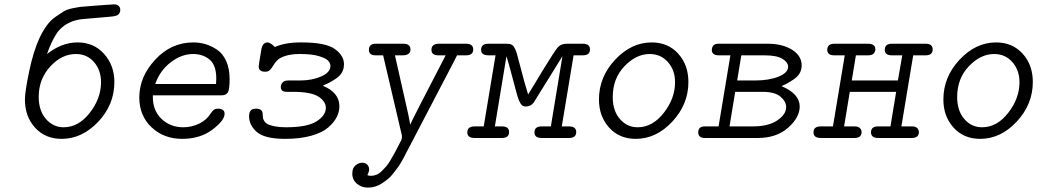

<svg xmlns="http://www.w3.org/2000/svg" viewBox="-20 -631 4765 878"><path d="M94 -176Q94 -212 113.5 -305Q133 -398 161 -458Q176 -490 194 -514.5Q212 -539 234.5 -554.5Q257 -570 271.5 -579Q286 -588 313 -593.5Q340 -599 346.5 -599.5Q353 -600 379 -602Q386 -603 389 -603Q490 -611 503 -611Q515 -611 522.5 -604Q530 -597 530 -586Q530 -578 527 -572.5Q524 -567 520.5 -564Q517 -561 510 -559Q503 -557 499.5 -556.5Q496 -556 487 -555Q478 -554 477 -554Q454 -552 424.5 -549.5Q395 -547 383.5 -546Q372 -545 356.5 -543.5Q341 -542 334 -540Q327 -538 319 -536Q311 -534 303 -530Q261 -512 237.5 -475.5Q214 -439 195 -384Q262 -437 335 -437Q409 -437 456 -384.5Q503 -332 503 -256Q503 -152 429 -74Q355 4 262 4Q187 4 140.5 -47Q94 -98 94 -176ZM157 -188Q157 -125 190 -87Q223 -49 271 -49Q339 -49 390.5 -115Q442 -181 442 -255Q442 -310 410 -347Q378 -384 327 -384Q262 -384 209.5 -326.5Q157 -269 157 -188Z M617 -185Q617 -280 690 -358.5Q763 -437 864 -437Q893 -437 920 -429Q947 -421 973 -403.5Q999 -386 1014.5 -351.5Q1030 -317 1030 -269Q1030 -222 1022 -208.5Q1014 -195 992 -195H679V-187Q679 -125 719 -87Q759 -49 818 -49Q857 -49 891.5 -66Q926 -83 944 -113Q956 -131 967 -133Q971 -134 976 -134Q1007 -134 1007 -111Q1007 -80 951 -38Q895 4 813 4Q729 4 673 -49Q617 -102 617 -185ZM690 -247H968Q969 -256 969 -272Q969 -333 938.5 -358.5Q908 -384 863 -384Q810 -384 760.5 -346Q711 -308 690 -247Z M1119 -99Q1119 -134 1149 -134H1152Q1178 -134 1181 -113Q1181 -111 1181.5 -103Q1182 -95 1183 -89.5Q1184 -84 1190 -75.5Q1196 -67 1206.5 -62Q1217 -57 1238 -53Q1259 -49 1288 -49Q1385 -49 1427.5 -76Q1470 -103 1470 -138Q1470 -167 1436.5 -189Q1403 -211 1319 -211H1292Q1264 -211 1264 -233Q1264 -245 1272.5 -254Q1281 -263 1298 -263H1353Q1407 -263 1449 -281.5Q1491 -300 1491 -329Q1491 -342 1480.5 -353.5Q1470 -365 1438 -374.5Q1406 -384 1355 -384H1352Q1312 -384 1285.5 -375.5Q1259 -367 1248 -355.5Q1237 -344 1230 -332Q1223 -320 1215 -311.5Q1207 -303 1193 -303Q1163 -303 1163 -327Q1163 -333 1176 -410Q1183 -437 1203 -437Q1216 -437 1237 -416Q1284 -437 1354 -437H1359Q1469 -437 1511 -407Q1553 -377 1553 -337Q1553 -316 1543.5 -299.5Q1534 -283 1514 -270Q1494 -257 1485 -252.5Q1476 -248 1456 -239Q1532 -208 1532 -145Q1532 -120 1520 -96Q1508 -72 1481.5 -48.5Q1455 -25 1404 -10.5Q1353 4 1284 4Q1191 4 1155 -27Q1119 -58 1119 -99Z M1591 163Q1591 137 1606 125Q1621 113 1636 113Q1650 113 1659 121.5Q1668 130 1668 144Q1668 154 1660 170Q1667 173 1676 173Q1689 173 1701.5 168Q1714 163 1726 151Q1738 139 1746.5 129.5Q1755 120 1766.5 100Q1778 80 1783.5 70.5Q1789 61 1800.5 38Q1812 15 1815 10Q1820 -1 1817 -15L1732 -378H1698Q1667 -378 1667 -403Q1667 -431 1698 -431H1825Q1857 -431 1857 -405Q1857 -378 1821 -378H1786L1847 -108L1856 -61Q1863 -80 2018 -378H1985Q1953 -378 1953 -403Q1953 -431 1987 -431H2111Q2144 -431 2144 -405Q2144 -378 2111 -378H2070L2058 -354L1846 52L1839 65Q1833 78 1828.5 86Q1824 94 1815 110Q1806 126 1797.5 137Q1789 148 1777.5 163Q1766 178 1753.5 188Q1741 198 1726.5 207.5Q1712 217 1696 222Q1680 227 1663 227Q1633 227 1612 209Q1591 191 1591 163Z M2117 -26Q2117 -53 2151 -53H2192L2246 -378H2214Q2180 -378 2180 -403Q2180 -431 2213 -431H2296Q2305 -431 2310.5 -430Q2316 -429 2321.5 -425.5Q2327 -422 2330 -417.5Q2333 -413 2337.5 -403Q2342 -393 2344.5 -382Q2347 -371 2352.5 -352Q2358 -333 2363 -313Q2368 -293 2376.5 -262Q2385 -231 2395 -199Q2422 -242 2460 -306Q2517 -399 2531 -415Q2545 -431 2573 -431H2645Q2678 -431 2678 -405Q2678 -378 2645 -378H2603L2549 -53H2581Q2615 -53 2615 -27Q2615 0 2581 0H2456Q2424 0 2424 -26Q2424 -53 2457 -53H2499L2552 -374Q2423 -165 2420 -161Q2405 -144 2386 -144Q2377 -144 2371.5 -146.5Q2366 -149 2361 -157Q2356 -165 2352 -175Q2348 -185 2342.5 -205Q2337 -225 2331.5 -245.5Q2326 -266 2316.5 -302Q2307 -338 2296 -374L2243 -53H2275Q2308 -53 2308 -27Q2308 0 2275 0H2150Q2117 0 2117 -26Z M2719 -176Q2719 -279 2793 -358Q2867 -437 2960 -437Q3035 -437 3081.5 -385.5Q3128 -334 3128 -256Q3128 -154 3054.5 -75Q2981 4 2887 4Q2812 4 2765.5 -47.5Q2719 -99 2719 -176ZM2782 -187Q2782 -125 2814.5 -87Q2847 -49 2896 -49Q2964 -49 3015.5 -115Q3067 -181 3067 -255Q3067 -310 3034.5 -347Q3002 -384 2951 -384Q2889 -384 2835.5 -328Q2782 -272 2782 -187Z M3173 -26Q3173 -53 3203 -53H3266L3320 -378H3265Q3235 -379 3235 -403Q3235 -413 3241.5 -422Q3248 -431 3266 -431H3492Q3558 -431 3602 -403.5Q3646 -376 3646 -332Q3646 -312 3636.5 -295.5Q3627 -279 3606.5 -266Q3586 -253 3579 -249Q3572 -245 3554 -237Q3637 -202 3637 -144Q3637 -94 3584 -47Q3531 0 3445 0H3203Q3173 0 3173 -26ZM3316 -53H3423Q3494 -53 3534.5 -80.5Q3575 -108 3575 -141Q3575 -167 3549 -189Q3523 -211 3468 -211H3342ZM3351 -263H3434Q3496 -263 3540 -280.5Q3584 -298 3584 -326Q3584 -346 3558 -362Q3532 -378 3475 -378H3370Z M3731 -53H3789L3843 -378Q3843 -378 3795 -378Q3763 -378 3763 -403Q3763 -431 3796 -431H3949Q3983 -431 3983 -405Q3983 -396 3976.5 -387.5Q3970 -379 3952 -378H3894L3875 -263H4086L4106 -378H4058Q4026 -378 4026 -403Q4026 -431 4058 -431H4213Q4245 -431 4245 -405Q4245 -379 4215 -378H4156L4102 -53Q4102 -53 4150 -53Q4167 -53 4174.5 -45Q4182 -37 4182 -27Q4182 0 4149 0H3996Q3963 0 3963 -26Q3963 -52 3993 -53H4052L4078 -211H3866L3840 -53Q3840 -53 3888 -53Q3905 -53 3912.5 -45Q3920 -37 3920 -27Q3920 0 3887 0H3734Q3700 0 3700 -26Q3700 -52 3731 -53Z M4294 -176Q4294 -279 4368 -358Q4442 -437 4535 -437Q4610 -437 4656.5 -385.5Q4703 -334 4703 -256Q4703 -154 4629.5 -75Q4556 4 4462 4Q4387 4 4340.5 -47.5Q4294 -99 4294 -176ZM4357 -187Q4357 -125 4389.5 -87Q4422 -49 4471 -49Q4539 -49 4590.5 -115Q4642 -181 4642 -255Q4642 -310 4609.5 -347Q4577 -384 4526 -384Q4464 -384 4410.5 -328Q4357 -272 4357 -187Z"/></svg>

Font: CMU Typewriter Text
Style: LightOblique
Weight: 200
Italic angle: -9.46001°
Version: Version 0.7.0